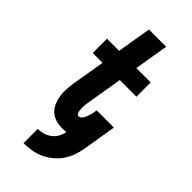

<svg xmlns="http://www.w3.org/2000/svg" viewBox="-293 -800 1087 1087"><g transform="rotate(45 250.0 -256.5)"><path d="M149 222V108Q170 108 191.5 102Q213 96 231.5 82Q250 68 261 48Q272 28 276 6Q268 7 260 7.5Q252 8 244 8Q217 8 192 0.5Q167 -7 149 -24Q131 -41 121 -64.5Q111 -88 107 -114Q103 -140 105 -167Q107 -194 111 -221L144 -416H65V-530H162L196 -735H334L300 -530H415V-416H282L246 -202Q245 -193 243.5 -184Q242 -175 241.5 -166Q241 -157 241.5 -148Q242 -139 243.5 -130Q245 -121 249.5 -113.5Q254 -106 263 -106Q273 -106 280 -114.5Q287 -123 291.5 -132Q296 -141 299 -150Q302 -159 305 -169L310 -202H448Q448 -200 447.5 -197Q447 -194 447 -192Q446 -189 445.5 -186.5Q445 -184 445 -181L415 0Q410 31 399.5 60.5Q389 90 370.5 117Q352 144 326 165Q300 186 270.5 199Q241 212 210 217Q179 222 149 222Z"/></g></svg>

Font: Iosevka Curly Slab HvObl
Style: Regular
Weight: 900
Italic angle: -9°
Monospace: yes
Designer: Belleve Invis
Foundry: Belleve Invis
Version: Version 11.1.0; ttfautohint (v1.8.3)